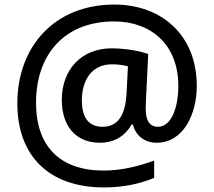

<svg xmlns="http://www.w3.org/2000/svg" viewBox="-20 -734 938 842"><path d="M843 -357C843 -578 691 -714 481 -714C218 -714 56 -528 56 -281C56 -49 196 88 436 88C523 88 597 71 656 46V-30C595 -7 515 14 435 14C243 14 138 -92 138 -284C138 -491 259 -640 481 -640C642 -640 762 -538 762 -358C762 -259 730 -178 673 -178C645 -178 619 -193 619 -258C619 -262 619 -273 620 -294L630 -497C596 -510 530 -522 470 -522C336 -522 251 -428 251 -296C251 -183 311 -108 418 -108C487 -108 532 -143 557 -188H563C573 -144 610 -108 667 -108C785 -108 843 -235 843 -357ZM339 -294C339 -373 375 -452 472 -452C499 -452 524 -448 541 -443L535 -323C530 -237 502 -178 430 -178C374 -178 339 -212 339 -294Z"/></svg>

Font: Noto Sans Gujarati Medium
Style: Regular
Weight: 500
Designer: Jelle Bosma - Monotype Design Team, Universal Thirst
Foundry: Monotype Imaging Inc.
Version: Version 2.106